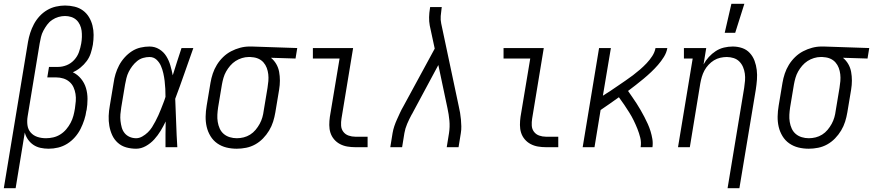

<svg xmlns="http://www.w3.org/2000/svg" viewBox="-41 -772 4579 1007"><path d="M-21 215 106 -553Q110 -576 117.5 -599.5Q125 -623 137 -645.5Q149 -668 166.5 -687Q184 -706 206 -719Q228 -732 252.5 -737.5Q277 -743 300 -743Q326 -743 350.5 -737Q375 -731 394 -717Q413 -703 425.5 -682.5Q438 -662 444 -638Q450 -614 450 -588.5Q450 -563 446 -537Q442 -515 435 -493Q428 -471 414 -452Q400 -433 381 -417.5Q362 -402 341 -393Q366 -381 384 -359Q402 -337 410 -310Q418 -283 418 -253Q418 -223 413 -193L412 -192Q409 -168 401 -143.5Q393 -119 381.5 -96Q370 -73 352 -52.5Q334 -32 311.5 -18Q289 -4 264 2Q239 8 214 8Q192 8 171.5 3.5Q151 -1 134.5 -12Q118 -23 106 -40Q94 -57 89 -77L41 215ZM200 -47Q219 -47 238.5 -51.5Q258 -56 275.5 -67Q293 -78 306.5 -94Q320 -110 329.5 -128Q339 -146 344 -165Q349 -184 352 -203Q355 -222 356.5 -241.5Q358 -261 355 -279.5Q352 -298 344.5 -314.5Q337 -331 323 -343Q309 -355 291 -360.5Q273 -366 254 -366H207L216 -421H263Q286 -421 308.5 -430Q331 -439 348 -457.5Q365 -476 373 -498.5Q381 -521 385 -544Q388 -561 388.5 -578Q389 -595 387 -611Q385 -627 378 -642Q371 -657 359.5 -667.5Q348 -678 332.5 -683Q317 -688 300 -688Q283 -688 265.5 -683Q248 -678 232.5 -667.5Q217 -657 206 -642Q195 -627 186.5 -611Q178 -595 174 -578Q170 -561 167 -544L104 -162Q100 -138 103 -115.5Q106 -93 120 -77Q134 -61 155 -54Q176 -47 200 -47Z M673 8Q646 8 621 1Q596 -6 577 -23Q558 -40 547.5 -63Q537 -86 532.5 -111.5Q528 -137 529 -164Q530 -191 535 -218L555 -338Q558 -361 565 -384Q572 -407 583.5 -429Q595 -451 612.5 -470.5Q630 -490 651 -503.5Q672 -517 696 -522.5Q720 -528 743 -528Q771 -528 794 -514Q817 -500 831 -477.5Q845 -455 852.5 -429Q860 -403 865 -377Q876 -412 887.5 -448Q899 -484 911 -520H973Q949 -453 926 -386.5Q903 -320 878 -254Q881 -190 883 -126.5Q885 -63 889 0H827Q827 -34 827 -67.5Q827 -101 828 -135Q816 -110 801.5 -86Q787 -62 768 -41Q749 -20 724 -6Q699 8 673 8ZM673 -47Q689 -47 705 -56Q721 -65 734 -77.5Q747 -90 756.5 -105Q766 -120 774 -135.5Q782 -151 789.5 -167Q797 -183 803 -199Q809 -215 815.5 -231Q822 -247 827 -264Q827 -285 826 -306Q825 -327 822.5 -347.5Q820 -368 815.5 -388Q811 -408 803 -426.5Q795 -445 780 -459Q765 -473 743 -473Q726 -473 709 -468Q692 -463 678 -451.5Q664 -440 653 -425.5Q642 -411 634 -395Q626 -379 622 -362Q618 -345 615 -329L595 -209Q592 -191 590.5 -173Q589 -155 591 -137.5Q593 -120 597.5 -103.5Q602 -87 612.5 -74Q623 -61 639 -54Q655 -47 673 -47Z M1201 8Q1172 8 1146 1.5Q1120 -5 1098.5 -20Q1077 -35 1063 -58Q1049 -81 1043 -107Q1037 -133 1037.5 -161Q1038 -189 1043 -218L1063 -338Q1067 -362 1075 -386Q1083 -410 1096.5 -432Q1110 -454 1129 -472.5Q1148 -491 1171 -503Q1194 -515 1218.5 -521.5Q1243 -528 1267 -528H1281L1518 -520L1509 -465L1380 -469Q1397 -455 1408 -436Q1419 -417 1423 -395Q1427 -373 1427 -349.5Q1427 -326 1423 -302L1403 -182Q1399 -158 1391.5 -134Q1384 -110 1370.5 -87.5Q1357 -65 1338.5 -46Q1320 -27 1297.5 -14.5Q1275 -2 1250 3Q1225 8 1201 8ZM1201 -47Q1219 -47 1237 -51.5Q1255 -56 1271 -66Q1287 -76 1299.5 -91Q1312 -106 1321 -122.5Q1330 -139 1335 -156.5Q1340 -174 1342 -191L1362 -311Q1365 -329 1366.5 -347Q1368 -365 1366 -382.5Q1364 -400 1358 -416Q1352 -432 1341 -444.5Q1330 -457 1314.5 -464Q1299 -471 1281 -472L1272 -473H1263Q1246 -473 1228 -467.5Q1210 -462 1194.5 -452Q1179 -442 1166.5 -427.5Q1154 -413 1145 -397Q1136 -381 1131 -363.5Q1126 -346 1123 -329L1103 -209Q1100 -189 1099 -170Q1098 -151 1101 -132.5Q1104 -114 1111.5 -97.5Q1119 -81 1132.5 -69.5Q1146 -58 1164 -52.5Q1182 -47 1201 -47Z M1823 0Q1801 0 1780.5 -3.5Q1760 -7 1742 -16.5Q1724 -26 1711 -41.5Q1698 -57 1692 -76Q1686 -95 1686 -116.5Q1686 -138 1689 -159L1740 -465H1600V-520H1811L1750 -150Q1747 -132 1748 -113.5Q1749 -95 1759.5 -81Q1770 -67 1787 -61Q1804 -55 1822 -55H1887V0Z M2006 0 2018 -74Q2021 -92 2027 -110Q2033 -128 2041 -145.5Q2049 -163 2057 -180.5Q2065 -198 2075 -215L2239 -517L2213 -638Q2209 -659 2209.5 -682Q2210 -705 2214 -728L2215 -735H2276L2275 -728Q2272 -708 2270.5 -688Q2269 -668 2273 -649L2365 -215Q2369 -198 2372 -180.5Q2375 -163 2376.5 -145.5Q2378 -128 2378.5 -110Q2379 -92 2376 -74L2364 0H2302L2314 -74Q2319 -107 2316 -139.5Q2313 -172 2306 -204L2258 -431L2128 -189Q2126 -185 2123.5 -180.5Q2121 -176 2119 -172Q2118 -172 2118 -172V-171Q2105 -147 2094.5 -122.5Q2084 -98 2080 -74L2068 0Z M2823 0Q2801 0 2780.5 -3.5Q2760 -7 2742 -16.5Q2724 -26 2711 -41.5Q2698 -57 2692 -76Q2686 -95 2686 -116.5Q2686 -138 2689 -159L2740 -465H2600V-520H2811L2750 -150Q2747 -132 2748 -113.5Q2749 -95 2759.5 -81Q2770 -67 2787 -61Q2804 -55 2822 -55H2887V0Z M3015 0 3101 -520H3163L3121 -270Q3142 -283 3161.5 -296Q3181 -309 3200.5 -322.5Q3220 -336 3240 -349.5Q3260 -363 3279 -377.5Q3298 -392 3316 -407.5Q3334 -423 3350.5 -440.5Q3367 -458 3380 -478Q3393 -498 3397 -520H3459Q3455 -496 3441 -473.5Q3427 -451 3410 -431.5Q3393 -412 3374 -394Q3355 -376 3334.5 -359Q3314 -342 3293.5 -326Q3273 -310 3253 -295Q3264 -279 3275.5 -262.5Q3287 -246 3298 -229Q3309 -212 3319 -194.5Q3329 -177 3338.5 -159Q3348 -141 3356.5 -122Q3365 -103 3371 -83.5Q3377 -64 3380.5 -43Q3384 -22 3381 0H3319Q3323 -26 3317 -50Q3311 -74 3302 -96.5Q3293 -119 3282.5 -140.5Q3272 -162 3259 -182.5Q3246 -203 3233 -222.5Q3220 -242 3205 -262Q3181 -245 3157 -228Q3133 -211 3109 -195L3077 0Z M3775 215 3862 -311Q3865 -330 3866.5 -349Q3868 -368 3865.5 -386Q3863 -404 3856 -420.5Q3849 -437 3836.5 -449.5Q3824 -462 3806.5 -467.5Q3789 -473 3771 -473Q3754 -473 3736.5 -469Q3719 -465 3703.5 -455.5Q3688 -446 3675 -432Q3662 -418 3653.5 -402Q3645 -386 3640 -369Q3635 -352 3632 -335L3577 0H3515L3592 -465H3546V-520H3663L3649 -434Q3660 -455 3676.5 -473Q3693 -491 3713 -504Q3733 -517 3756 -522.5Q3779 -528 3802 -528Q3828 -528 3851.5 -520Q3875 -512 3891.5 -494Q3908 -476 3916.5 -453Q3925 -430 3928 -405Q3931 -380 3929 -354Q3927 -328 3923 -302L3837 215ZM3760 -600 3795 -752H3863L3815 -600Z M4201 8Q4172 8 4146 1.5Q4120 -5 4098.5 -20Q4077 -35 4063 -58Q4049 -81 4043 -107Q4037 -133 4037.5 -161Q4038 -189 4043 -218L4063 -338Q4067 -362 4075 -386Q4083 -410 4096.5 -432Q4110 -454 4129 -472.5Q4148 -491 4171 -503Q4194 -515 4218.5 -521.5Q4243 -528 4267 -528H4281L4518 -520L4509 -465L4380 -469Q4397 -455 4408 -436Q4419 -417 4423 -395Q4427 -373 4427 -349.5Q4427 -326 4423 -302L4403 -182Q4399 -158 4391.5 -134Q4384 -110 4370.5 -87.5Q4357 -65 4338.5 -46Q4320 -27 4297.5 -14.5Q4275 -2 4250 3Q4225 8 4201 8ZM4201 -47Q4219 -47 4237 -51.5Q4255 -56 4271 -66Q4287 -76 4299.5 -91Q4312 -106 4321 -122.5Q4330 -139 4335 -156.5Q4340 -174 4342 -191L4362 -311Q4365 -329 4366.5 -347Q4368 -365 4366 -382.5Q4364 -400 4358 -416Q4352 -432 4341 -444.5Q4330 -457 4314.5 -464Q4299 -471 4281 -472L4272 -473H4263Q4246 -473 4228 -467.5Q4210 -462 4194.5 -452Q4179 -442 4166.5 -427.5Q4154 -413 4145 -397Q4136 -381 4131 -363.5Q4126 -346 4123 -329L4103 -209Q4100 -189 4099 -170Q4098 -151 4101 -132.5Q4104 -114 4111.5 -97.5Q4119 -81 4132.5 -69.5Q4146 -58 4164 -52.5Q4182 -47 4201 -47Z"/></svg>

Font: Iosevka Curly Slab Light
Style: Italic
Weight: 300
Italic angle: -9°
Monospace: yes
Designer: Belleve Invis
Foundry: Belleve Invis
Version: Version 22.1.2; ttfautohint (v1.8.4)